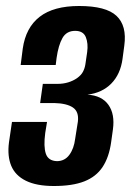

<svg xmlns="http://www.w3.org/2000/svg" viewBox="-20 -614 437 641"><path d="M160 7Q102 7 66.5 -10.5Q31 -28 17.5 -60.5Q4 -93 10 -139L20 -207H137L131 -170Q125 -125 133 -101Q141 -77 170 -76Q196 -76 211.5 -97Q227 -118 231 -151L240 -208Q244 -241 223.5 -255Q203 -269 161 -270H114L123 -334H172Q191 -334 207.5 -339Q224 -344 237 -353Q251 -363 257 -374.5Q263 -386 265 -399L271 -440Q275 -469 266.5 -490Q258 -511 231 -511Q202 -511 188.5 -487Q175 -463 169 -421L166 -397H49L56 -452Q66 -522 112.5 -558Q159 -594 244 -594Q334 -594 369 -561Q404 -528 395 -462L389 -417Q382 -366 351.5 -335Q321 -304 272 -298Q320 -295 342 -264Q364 -233 357 -182L351 -139Q344 -89 322.5 -56.5Q301 -24 261.5 -8.5Q222 7 160 7Z"/></svg>

Font: Alumni Sans
Style: Bold Italic
Weight: 700
Italic angle: -8°
Designer: Robert E. Leuschke
Foundry: Robert E. Leuschke
Version: Version 1.016